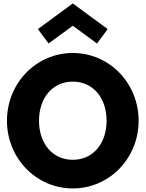

<svg xmlns="http://www.w3.org/2000/svg" viewBox="-20 -1068 836 1103"><path d="M20 -374.5C20 -158.6 188.2 14.5 398.2 14.5C608.2 14.5 776.4 -158.6 776.4 -374.5C776.4 -590.5 608.2 -763.6 398.2 -763.6C188.2 -763.6 20 -590.5 20 -374.5ZM204.1 -374.5C204.1 -507.3 283.2 -599.1 398.2 -599.1C513.2 -599.1 592.3 -507.3 592.3 -374.5C592.3 -241.8 513.2 -150 398.2 -150C283.2 -150 204.1 -241.8 204.1 -374.5ZM197.7 -900.9 259.1 -818.2 398.2 -920 537.3 -818.2 598.6 -900.9 398.2 -1048.2Z"/></svg>

Font: Spartan MB ExtBd
Style: Regular
Weight: 800
Designer: Matt Bailey, Mirko Velimirovic
Foundry: Matt Bailey
Version: Version 1.005